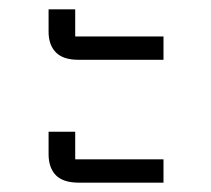

<svg xmlns="http://www.w3.org/2000/svg" viewBox="-20 -498 452 411"><path d="M149 -107Q115 -107 99.5 -123Q84 -139 84 -168V-216H141V-157H330V-107ZM148 -370Q115 -370 99.5 -386Q84 -402 84 -430V-478H141V-420H330V-370Z"/></svg>

Font: IBM Plex Sans Thai Light
Style: Regular
Weight: 300
Designer: Mike Abbink, Paul van der Laan, Pieter van Rosmalen, Ben Mitchell, Mark Frömberg
Foundry: Bold Monday
Version: Version 1.2